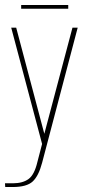

<svg xmlns="http://www.w3.org/2000/svg" viewBox="-25 -581 350 771"><path d="M-4 170 -5 155H27Q66 155 89.5 138Q113 121 125 70L144 -3L20 -470H40L154 -40L155 -36H151L152 -40L266 -470H287L144 73Q130 126 106 148Q82 170 26 170ZM60 -546V-561H249V-546Z"/></svg>

Font: Smooch Sans Thin Thin
Style: Regular
Weight: 250
Version: Version 1.010